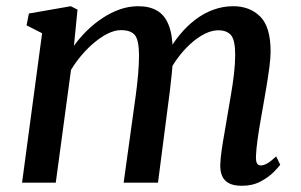

<svg xmlns="http://www.w3.org/2000/svg" viewBox="-20 -588 970 618"><path d="M229.5 -557 218 -440.5Q236.5 -466.5 260 -489.5Q283.5 -512.5 310.5 -530.2Q337.5 -548 366.2 -558Q395 -568 424.5 -568Q461 -568 485.2 -554Q509.5 -540 522.2 -509.2Q535 -478.5 536 -428Q536.5 -422.5 536.2 -416.5Q536 -410.5 535.8 -404.5Q535.5 -398.5 535 -391.5L518 -414.5Q535.5 -448 558.5 -476Q581.5 -504 608.8 -524.8Q636 -545.5 667 -556.8Q698 -568 731 -568Q784 -568 817.5 -534.8Q851 -501.5 851 -422Q851 -402 847 -371.5Q843 -341 837.5 -308Q832 -275 827 -247Q822.5 -221.5 817.5 -193Q812.5 -164.5 808.8 -137Q805 -109.5 804 -87.5Q803 -70 807 -62.8Q811 -55.5 818.5 -55.5Q829 -55.5 840.2 -62Q851.5 -68.5 869 -84.5L882 -57.5Q877 -50.5 861 -34.2Q845 -18 819 -4Q793 10 759 10Q731 10 715.8 1.2Q700.5 -7.5 694.5 -22.8Q688.5 -38 689 -57.5Q689.5 -77 693.5 -104.8Q697.5 -132.5 703 -163Q708.5 -193.5 713 -222Q717.5 -249 723.2 -282Q729 -315 733 -349Q737 -383 737 -412Q737 -458.5 723.8 -474.5Q710.5 -490.5 682.5 -490.5Q662 -490.5 639.2 -479.2Q616.5 -468 593.8 -447.5Q571 -427 551 -399.8Q531 -372.5 516.5 -340.5L536.5 -404.5Q536 -381.5 533.2 -353.8Q530.5 -326 527.2 -298.8Q524 -271.5 520.5 -247L488.5 0H378L408.5 -220Q412.5 -248 417 -281.2Q421.5 -314.5 424.5 -348.2Q427.5 -382 427.5 -411Q427 -459.5 414 -475.2Q401 -491 369 -491Q350.5 -491 329.2 -481Q308 -471 286.2 -453.2Q264.5 -435.5 244.5 -412.5Q224.5 -389.5 208.5 -363L159.5 0H51L115.5 -481L65.5 -506.5L73 -544.5L208 -568Z"/></svg>

Font: Merriweather Medium
Style: Italic
Weight: 500
Italic angle: -7.8°
Version: Version 2.101